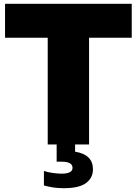

<svg xmlns="http://www.w3.org/2000/svg" viewBox="-20 -760 720 1010"><path d="M231 0V-561.5H6.5V-740H673V-561.5H448.5V0ZM315.5 230Q285 230 259.2 226Q233.5 222 211 215.5V139.5Q233 146.5 258.5 150Q284 153.5 304.5 153.5Q361.5 153.5 361.5 123Q361.5 90.5 304 90.5H278V-10H375V38Q469 53 469 130.5Q469 176 432.5 203Q396 230 315.5 230Z"/></svg>

Font: Encode Sans Black
Style: Regular
Weight: 900
Designer: Multiple Designers
Foundry: Impallari Type
Version: Version 3.002; ttfautohint (v1.8.3) -l 8 -r 50 -G 200 -x 14 